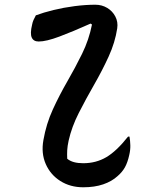

<svg xmlns="http://www.w3.org/2000/svg" viewBox="-20 -781 640 814"><path d="M132 -716Q164 -728 207 -738.5Q250 -749 296.5 -755Q343 -761 384 -761Q412 -761 434.5 -747.5Q457 -734 469 -711Q481 -688 477 -661Q468 -601 440.5 -541Q413 -481 378.5 -421Q344 -361 314 -302Q284 -243 271 -185Q266 -162 265 -144.5Q264 -127 265 -108Q277 -98 294 -93.5Q311 -89 333 -89Q387 -89 430.5 -114.5Q474 -140 523 -202H529Q532 -185 532.5 -165Q533 -145 528 -124Q521 -92 509.5 -71.5Q498 -51 478 -34Q454 -12 417.5 0.5Q381 13 333 13Q278 13 236 -13.5Q194 -40 174 -85.5Q154 -131 164 -187Q176 -256 204 -317Q232 -378 265.5 -436Q299 -494 328 -553Q357 -612 370 -677L364 -681Q288 -647 232 -626Q176 -605 144 -605Q122 -605 114.5 -622Q107 -639 116 -676Q118 -687 122 -696Q126 -705 132 -716Z"/></svg>

Font: Recursive Mn Csl St Med
Style: Italic
Weight: 500
Italic angle: -15°
Monospace: yes
Version: Version 1.079;hotconv 1.0.112;makeotfexe 2.5.65598; ttfautoh